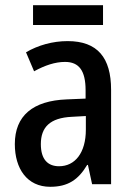

<svg xmlns="http://www.w3.org/2000/svg" viewBox="-20 -774 514 738"><path d="M376 -754H107V-678H376ZM240 -616C182 -616 126 -600 80 -573L111 -500C153 -523 192 -536 230 -536C284 -536 309 -502 309 -427V-395L237 -392C106 -387 37 -329 37 -220C37 -126 84 -56 173 -56C241 -56 281 -83 315 -140H318L334 -66H407V-429C407 -552 355 -616 240 -616ZM256 -325 310 -328V-276C310 -186 268 -135 207 -135C164 -135 137 -161 137 -220C137 -285 172 -321 256 -325Z"/></svg>

Font: Noto Sans Malayalam UI Condensed Medium
Style: Regular
Weight: 500
Width: 3
Designer: Jelle Bosma - Monotype Design Team
Foundry: Monotype Imaging Inc.
Version: Version 2.104